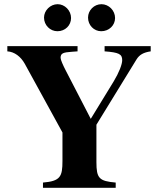

<svg xmlns="http://www.w3.org/2000/svg" viewBox="-20 -896 762 916"><path d="M529 -810C529 -846 499 -876 464 -876C429 -876 400 -847 400 -812C400 -776 428 -747 463 -747C500 -747 529 -775 529 -810ZM319 -810C319 -846 289 -876 255 -876C220 -876 190 -846 190 -812C190 -776 219 -747 254 -747C291 -747 319 -775 319 -810ZM699 -676H479V-651C547 -646 563 -638 563 -609C563 -589 548 -550 522 -507L413 -329L293 -561C281 -584 269 -611 269 -620C269 -643 283 -646 323 -649L350 -651V-676H15V-651C49 -649 79 -626 98 -592L278 -264V-128C278 -53 268 -32 185 -25V0H532V-25C453 -32 440 -45 440 -123V-301L631 -612C645 -635 665 -646 699 -651Z"/></svg>

Font: XITS Math
Style: Bold
Weight: 700
Designer: MicroPress Inc., with final additions and corrections provided by Coen Hoffman, Elsevier (retired)
Version: Version 1.105